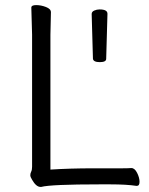

<svg xmlns="http://www.w3.org/2000/svg" viewBox="-20 -725 587 754"><path d="M178 -59Q256 -64 345 -64H458Q482 -64 495 -65H496Q509 -65 518.5 -46Q528 -27 528 -11Q528 5 517 5H516Q477 -1 413 -1H372Q180 -1 142 9H139Q122 9 106 -19Q99 -30 99 -37Q99 -44 102.5 -51Q106 -58 106 -70V-589L103 -695Q103 -705 122 -705Q141 -705 160.5 -697.5Q180 -690 180 -677L178 -588ZM397 -494Q397 -481 372 -481Q347 -481 345 -494L340 -670Q340 -679 350 -683.5Q360 -688 371 -688Q402 -688 402 -671V-670Z"/></svg>

Font: ToneOZ-Pinyin-WenKai-Regular
Style: Regular
Weight: 400
Designer: Fontworks Inc.
Foundry: ToneOZ
Version: Version 0.240331